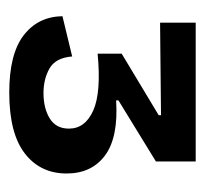

<svg xmlns="http://www.w3.org/2000/svg" viewBox="-34 -671 443 415"><g transform="rotate(90 187.5 -463.5)"><path d="M180 -262Q97 -262 56.5 -293Q16 -324 15 -377L102 -398Q105 -362 128 -349Q151 -336 181 -336Q214 -336 236 -349.5Q258 -363 258 -391Q258 -426 219 -443.5Q180 -461 96 -453V-505L229 -585V-590L29 -588V-665H329V-579L197 -498V-493Q277 -498 316 -469Q355 -440 355 -386Q355 -329 311.5 -295.5Q268 -262 180 -262Z"/></g></svg>

Font: Bricolage Grotesque 96pt Medium
Style: Regular
Weight: 500
Designer: Mathieu Triay
Foundry: Atelier Triay
Version: Version 1.001; ttfautohint (v1.8.4.7-5d5b);gftools[0.9.33.de